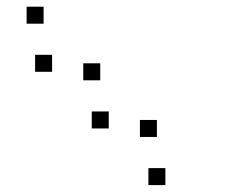

<svg xmlns="http://www.w3.org/2000/svg" viewBox="-20 -628 707 565"><path d="M466.7 -133.3V-83.3H416.7V-133.3ZM441.7 -275V-225H391.7V-275ZM300 -300V-250H250V-300ZM275 -441.7V-391.7H225V-441.7ZM133.3 -466.7V-416.7H83.3V-466.7ZM108.3 -608.3V-558.3H58.3V-608.3Z"/></svg>

Font: 0xA000-Boxes
Style: Boxes
Weight: 400
Version: Version 0.1